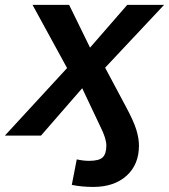

<svg xmlns="http://www.w3.org/2000/svg" viewBox="-47 -548 684 776"><path d="M285.2 -191.4 118.7 0H-27.3L224.1 -272.9L84.5 -528.3H232.4L316.9 -355.5L467.3 -528.3H616.2L377.9 -274.4L460.4 -119.6Q493.2 -59.1 503.9 -23.9Q514.6 11.2 514.6 40.5Q514.6 117.2 464.4 162.4Q414.1 207.5 330.1 207.5Q282.7 207.5 243.2 199.2L263.2 96.2Q290 102.1 313 102.1Q354 102.1 368.4 87.6Q382.8 73.2 382.8 40Q382.8 12.2 359.4 -34.7Z"/></svg>

Font: Liberation Mono
Style: Bold Italic
Weight: 700
Italic angle: -12°
Monospace: yes
Designer: Steve Matteson
Foundry: Ascender Corporation
Version: Version 2.1.5